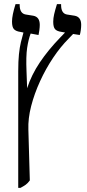

<svg xmlns="http://www.w3.org/2000/svg" viewBox="-20 -667 420 927"><path d="M68 240V-322Q68 -372 71.5 -405.5Q75 -439 81 -463.5Q87 -488 93 -509V-510L78 -513Q57 -516 47.5 -526Q38 -536 38 -563Q38 -593 55 -647H75V-643Q75 -602 104 -597L141 -591Q172 -585 172 -547Q172 -536 170 -521Q168 -506 166 -498L128 -505Q117 -476 111 -435.5Q105 -395 108 -323L111 -241Q132 -306 172.5 -366Q213 -426 270 -485L294 -510L277 -513Q255 -516 246 -526Q237 -536 237 -562Q237 -579 241.5 -598.5Q246 -618 255 -647H275V-643Q275 -602 303 -597L341 -591Q372 -585 372 -547Q372 -536 370 -521Q368 -506 365 -498L333 -503L311 -480Q272 -441 236.5 -388Q201 -335 173.5 -275Q146 -215 130.5 -155Q115 -95 117 -41L124 204Q114 218 104 225Q94 232 79 240Z"/></svg>

Font: Noto Serif Hebrew Condensed
Style: Regular
Weight: 400
Width: 3
Designer: Monotype Design Team
Foundry: Monotype Imaging Inc.
Version: Version 2.004; ttfautohint (v1.8.4.7-5d5b)